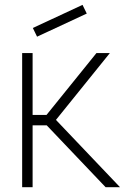

<svg xmlns="http://www.w3.org/2000/svg" viewBox="-20 -785 523 805"><path d="M135.4 -631.2 117.7 -667.7 326 -764.6 343.8 -728.1ZM116.7 -259.4H176L422.9 0H483.3L214.6 -282.3L440.6 -562.5H384.4L175 -303.1H116.7V-562.5H72.9V0H116.7Z"/></svg>

Font: Manrope Thin
Style: Regular
Weight: 100
Width: 4
Designer: Michael Sharanda
Foundry: Michael Sharanda
Version: Version 2.000;PS 002.000;hotconv 1.0.88;makeotf.lib2.5.64775